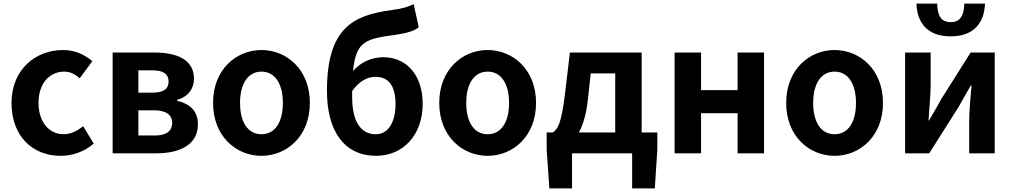

<svg xmlns="http://www.w3.org/2000/svg" viewBox="-20 -852 5627 1067"><path d="M317 14C379 14 447 -7 501 -54L442 -151C411 -125 373 -106 333 -106C253 -106 194 -174 194 -280C194 -385 252 -454 338 -454C369 -454 395 -441 423 -417L493 -512C452 -547 399 -574 330 -574C178 -574 44 -466 44 -280C44 -94 162 14 317 14Z M606 0H850C978 0 1080 -47 1080 -161C1080 -238 1032 -276 964 -292V-297C1028 -315 1058 -362 1058 -414C1058 -522 962 -560 838 -560H606ZM749 -337V-461H829C891 -461 917 -438 917 -398C917 -360 891 -337 826 -337ZM749 -99V-239H838C906 -239 937 -210 937 -170C937 -127 908 -99 841 -99Z M1433 14C1573 14 1702 -94 1702 -280C1702 -466 1573 -574 1433 -574C1293 -574 1164 -466 1164 -280C1164 -94 1293 14 1433 14ZM1433 -106C1357 -106 1314 -174 1314 -280C1314 -385 1357 -454 1433 -454C1509 -454 1552 -385 1552 -280C1552 -174 1509 -106 1433 -106Z M1937 -313C1937 -325 1937 -336 1937 -346C1979 -405 2025 -425 2067 -425C2137 -425 2178 -378 2178 -274C2178 -172 2137 -106 2069 -106C1985 -106 1937 -176 1937 -313ZM2071 14C2218 14 2329 -100 2329 -274C2329 -443 2232 -534 2111 -534C2046 -534 1984 -507 1942 -457C1958 -627 2016 -636 2181 -659C2229 -666 2278 -677 2307 -700L2279 -829C2244 -812 2216 -804 2150 -795C1940 -766 1797 -694 1797 -347C1797 -119 1896 14 2071 14Z M2690 14C2830 14 2959 -94 2959 -280C2959 -466 2830 -574 2690 -574C2550 -574 2421 -466 2421 -280C2421 -94 2550 14 2690 14ZM2690 -106C2614 -106 2571 -174 2571 -280C2571 -385 2614 -454 2690 -454C2766 -454 2809 -385 2809 -280C2809 -174 2766 -106 2690 -106Z M3247 -299 3263 -444H3399V-116H3197C3220 -158 3238 -217 3247 -299ZM3159 0H3493V195H3619L3633 -20V-116H3546V-560H3147L3120 -331C3100 -166 3079 -131 3051 -116H3018V-20L3033 195H3159Z M3729 0H3876V-223H4079V0H4226V-560H4079V-351H3876V-560H3729Z M4618 14C4758 14 4887 -94 4887 -280C4887 -466 4758 -574 4618 -574C4478 -574 4349 -466 4349 -280C4349 -94 4478 14 4618 14ZM4618 -106C4542 -106 4499 -174 4499 -280C4499 -385 4542 -454 4618 -454C4694 -454 4737 -385 4737 -280C4737 -174 4694 -106 4618 -106Z M5010 0H5144L5308 -259C5326 -292 5356 -344 5375 -377H5379C5373 -307 5366 -233 5366 -176V0H5508V-560H5374L5210 -300C5193 -267 5162 -216 5143 -183H5140C5144 -252 5152 -327 5152 -383V-560H5010ZM5263 -650C5393 -650 5450 -726 5454 -832H5339C5337 -769 5319 -729 5263 -729C5207 -729 5190 -769 5188 -832H5073C5076 -726 5134 -650 5263 -650Z"/></svg>

Font: Noto Sans HK
Style: Bold
Weight: 700
Designer: Ryoko NISHIZUKA 西塚涼子 (kana, bopomofo & ideographs); Paul D. Hunt (Latin, Greek & Cyrillic); Sandoll Communications 산돌커뮤니
Foundry: Adobe
Version: Version 2.002;hotconv 1.0.116;makeotfexe 2.5.65601